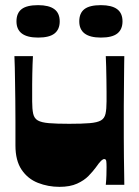

<svg xmlns="http://www.w3.org/2000/svg" viewBox="-20 -718 539 746"><path d="M211 8Q167 8 127.5 -7.5Q88 -23 64 -58.5Q40 -94 40 -153Q40 -201 40 -245Q40 -289 39.5 -327Q39 -365 38.5 -397.5Q38 -430 37.5 -455.5Q37 -481 36 -500H108Q107 -486 106.5 -468Q106 -450 105.5 -430Q105 -410 105 -390Q105 -370 105 -353Q105 -336 105 -324Q105 -294 109 -276Q113 -258 127 -250Q141 -242 170 -239.5Q199 -237 249 -237Q299 -237 328.5 -239.5Q358 -242 372 -250Q386 -258 390 -276Q394 -294 394 -324Q394 -339 394 -361.5Q394 -384 393.5 -409.5Q393 -435 392.5 -459Q392 -483 391 -500H463Q463 -491 462.5 -470.5Q462 -450 462 -422Q462 -394 461.5 -364Q461 -334 461 -305.5Q461 -277 461 -255Q461 -223 461 -184Q461 -145 461.5 -107Q462 -69 462.5 -40Q463 -11 463 0H391Q393 -19 393.5 -37.5Q394 -56 394 -69Q394 -83 393 -91.5Q392 -100 385 -100Q380 -100 373 -93.5Q366 -87 352 -67Q341 -52 324 -34.5Q307 -17 279.5 -4.5Q252 8 211 8ZM128 -572Q44 -572 44 -635Q44 -667 64 -682.5Q84 -698 128 -698Q170 -698 191 -682.5Q212 -667 212 -635Q212 -604 192 -588Q172 -572 128 -572ZM372 -572Q288 -572 288 -635Q288 -667 308 -682.5Q328 -698 372 -698Q414 -698 435 -682.5Q456 -667 456 -635Q456 -604 436 -588Q416 -572 372 -572Z"/></svg>

Font: Ojuju ExtraBold
Style: Regular
Weight: 800
Designer: Chisaokwu Joboson, Mirko Velimirovic
Foundry: Udi Foundry
Version: Version 1.000